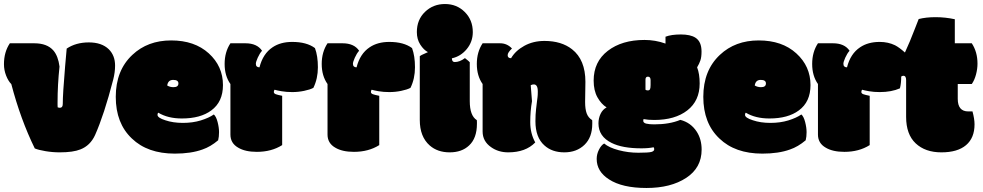

<svg xmlns="http://www.w3.org/2000/svg" viewBox="-48 -749 4888 955"><path d="M238.3 -238.8V-227.1Q238.3 -218.8 238.8 -215.3Q244.6 -212.9 250 -212.9Q264.2 -212.9 264.2 -231.9Q264.2 -281.7 275.9 -419.4Q282.2 -494.1 283.7 -507.3Q329.6 -538.1 393.8 -538.1Q458 -538.1 493.2 -503.9Q524.4 -472.7 524.4 -422.9Q524.4 -389.2 515.1 -353Q469.7 -177.7 424.8 -77.1Q400.9 -24.9 352.1 -5.9Q315.9 8.8 249 8.8Q213.4 8.8 178.5 2.9Q143.6 -2.9 125 -10.7Q54.2 -155.3 8.3 -330.6Q-6.8 -345.7 -17.6 -373Q-28.3 -400.4 -28.3 -429.7Q-28.3 -490.2 1 -533.7Q1 -533.7 122.6 -533.7Q186.5 -533.7 217.8 -497.6Q241.2 -470.2 248 -418Q238.3 -327.1 238.3 -238.8Z M821.3 15.1Q686 15.1 607.9 -60.1Q527.8 -135.7 527.8 -267.3Q527.8 -398.9 610.4 -476.1Q686.5 -547.9 803.2 -547.9Q919.9 -547.9 990.5 -483.6Q1061 -419.4 1061 -325.7Q1061 -242.2 1002.9 -199.7Q949.2 -159.7 856.4 -159.7Q787.1 -159.7 739.3 -188.5Q735.4 -185.5 735.4 -177.7Q735.4 -163.1 773.9 -150.9Q812.5 -137.7 861.6 -137.7Q910.6 -137.7 950.9 -150.1Q991.2 -162.6 1015.6 -179.7Q1027.3 -169.4 1034.4 -141.8Q1041.5 -114.3 1041.5 -91.6Q1041.5 -68.8 1037.1 -51.3Q999 -19 959 -5.4Q902.3 15.1 821.3 15.1ZM814.9 -315.4Q839.4 -315.4 839.4 -334Q839.4 -351.6 813.5 -351.6Q787.6 -351.6 783.7 -323.7Q797.4 -315.4 814.9 -315.4Z M1229.5 6.3Q1171.4 6.3 1136.7 -14.6Q1098.1 -36.6 1098.1 -79.6V-331.1Q1069.3 -371.6 1069.3 -430.9Q1069.3 -490.2 1098.1 -533.7H1172.9Q1230.5 -533.7 1255.4 -496.6Q1243.2 -482.9 1233.9 -461.9Q1224.6 -440.9 1224.6 -431.9Q1224.6 -422.9 1229.2 -418.5Q1233.9 -414.1 1242.7 -414.1Q1259.8 -481.9 1307.6 -513.7Q1347.2 -540.5 1405.3 -540.5Q1477.5 -540.5 1518.6 -509.8Q1533.2 -470.7 1533.2 -414.3Q1533.2 -357.9 1510.7 -312Q1494.1 -303.2 1464.8 -297.1Q1435.5 -291 1405.8 -291Q1376 -291 1352.3 -295.2Q1328.6 -299.3 1317.9 -302.7Q1314 -298.8 1314 -291.5Q1314 -284.2 1323.5 -280.5Q1333 -276.9 1355.5 -272.5V-27.3Q1302.2 6.3 1229.5 6.3Z M1712.4 6.3Q1654.3 6.3 1619.6 -14.6Q1581.1 -36.6 1581.1 -79.6V-331.1Q1552.2 -371.6 1552.2 -430.9Q1552.2 -490.2 1581.1 -533.7H1655.8Q1713.4 -533.7 1738.3 -496.6Q1726.1 -482.9 1716.8 -461.9Q1707.5 -440.9 1707.5 -431.9Q1707.5 -422.9 1712.2 -418.5Q1716.8 -414.1 1725.6 -414.1Q1742.7 -481.9 1790.5 -513.7Q1830.1 -540.5 1888.2 -540.5Q1960.4 -540.5 2001.5 -509.8Q2016.1 -470.7 2016.1 -414.3Q2016.1 -357.9 1993.7 -312Q1977.1 -303.2 1947.8 -297.1Q1918.5 -291 1888.7 -291Q1858.9 -291 1835.2 -295.2Q1811.5 -299.3 1800.8 -302.7Q1796.9 -298.8 1796.9 -291.5Q1796.9 -284.2 1806.4 -280.5Q1815.9 -276.9 1838.4 -272.5V-27.3Q1785.2 6.3 1712.4 6.3Z M2288.6 -439.5V-246.1Q2288.6 -173.3 2323.7 -151.4Q2324.2 -148.9 2324.2 -142.1V-133.3Q2324.2 -61.5 2285.2 -25.4Q2249 8.8 2188.7 8.8Q2128.4 8.8 2089.4 -25.4Q2040 -68.8 2040 -152.3V-469.7Q2048.8 -476.1 2059.1 -480Q2069.3 -483.9 2080.6 -489.7Q2059.6 -500.5 2042.5 -527.1Q2025.4 -553.7 2025.4 -589.4Q2025.4 -650.9 2065.9 -689.9Q2106.4 -729 2165.3 -729Q2224.1 -729 2263.9 -689.2Q2303.7 -649.4 2303.7 -589.4Q2303.7 -541 2273.4 -504.6Q2243.2 -468.3 2199.7 -459Q2199.7 -440.4 2213.9 -440.4Q2238.8 -440.4 2264.6 -460Q2284.2 -444.8 2288.6 -439.5Z M2862.3 -241.7Q2862.3 -206.5 2870.1 -185.1Q2877.9 -163.6 2897.5 -151.4Q2897.9 -148.9 2897.9 -142.1V-133.3Q2897.9 -65.9 2859.1 -28.6Q2820.3 8.8 2759 8.8Q2697.8 8.8 2659.7 -25.9Q2615.2 -65.4 2615.2 -146Q2615.2 -180.2 2618.4 -206.3Q2621.6 -232.4 2622.8 -243.7Q2624 -254.9 2625.5 -264.6Q2627 -274.4 2627 -293.5Q2627 -312.5 2621.8 -320.8Q2616.7 -329.1 2607.7 -329.1Q2598.6 -329.1 2591.8 -325.2L2598.1 -245.6Q2589.4 -196.3 2589.4 -141.1Q2589.4 -85.9 2614.3 -40.5Q2566.4 8.8 2480 8.8Q2430.7 8.8 2394.5 -17.1Q2352.5 -46.4 2352.5 -94.7V-331.1Q2323.7 -371.6 2323.7 -430.9Q2323.7 -490.2 2352.5 -533.7H2439.5Q2474.1 -533.7 2498.5 -507.8Q2477.1 -487.8 2477.1 -474.6Q2477.1 -459.5 2494.1 -459.5Q2515.6 -496.6 2559.8 -521Q2604 -545.4 2660.2 -545.4Q2744.6 -545.4 2797.4 -503.9Q2863.8 -451.7 2863.8 -341.8Z M3188 -350.1Q3188 -367.7 3174.8 -367.7Q3162.6 -367.7 3162.6 -353V-302.7Q3166.5 -299.3 3174.3 -299.3Q3182.1 -299.3 3185.1 -305.2Q3188 -311 3188 -326.7ZM3206.1 -152.3Q3174.8 -152.3 3152.8 -156.7Q3151.4 -152.3 3151.4 -148.4Q3151.4 -137.7 3166.7 -134Q3182.1 -130.4 3206.1 -130.4Q3282.2 -130.4 3335.9 -152.8Q3388.7 -139.2 3418 -93.3Q3441.9 -55.7 3441.9 -4.9Q3441.9 85.4 3365.2 135.7Q3288.6 186 3167.7 186Q3046.9 186 2981 143.1Q2919.9 104 2919.9 41.5Q2919.9 17.6 2931.2 -4.6Q2942.4 -26.9 2957 -35.2Q2981.4 -14.6 3029.1 -2Q3076.7 10.7 3127 10.7Q3177.2 10.7 3191.7 6.8Q3206.1 2.9 3206.1 -6.8Q3206.1 -11.7 3203.1 -16.6Q3178.7 -11.2 3142.1 -11.2Q3047.9 -11.2 2994.1 -38.1Q2928.7 -70.3 2928.7 -135.3Q2928.7 -160.6 2939 -182.4Q2949.2 -204.1 2969.2 -214.8Q2942.4 -231.4 2923.6 -265.1Q2904.8 -298.8 2904.8 -348.1Q2904.8 -441.9 2975.1 -496.1Q3045.4 -550.3 3157.7 -550.3Q3211.9 -550.3 3262.2 -532.2V-566.4Q3291 -577.6 3338.6 -577.6Q3386.2 -577.6 3411.1 -561.5Q3441.4 -542 3441.4 -492.7Q3441.4 -465.3 3435.8 -448.7Q3430.2 -432.1 3419.4 -414.1Q3432.1 -381.8 3432.1 -334Q3432.1 -247.6 3370.8 -200Q3309.6 -152.3 3206.1 -152.3Z M3743.7 15.1Q3608.4 15.1 3530.3 -60.1Q3450.2 -135.7 3450.2 -267.3Q3450.2 -398.9 3532.7 -476.1Q3608.9 -547.9 3725.6 -547.9Q3842.3 -547.9 3912.8 -483.6Q3983.4 -419.4 3983.4 -325.7Q3983.4 -242.2 3925.3 -199.7Q3871.6 -159.7 3778.8 -159.7Q3709.5 -159.7 3661.6 -188.5Q3657.7 -185.5 3657.7 -177.7Q3657.7 -163.1 3696.3 -150.9Q3734.9 -137.7 3783.9 -137.7Q3833 -137.7 3873.3 -150.1Q3913.6 -162.6 3938 -179.7Q3949.7 -169.4 3956.8 -141.8Q3963.9 -114.3 3963.9 -91.6Q3963.9 -68.8 3959.5 -51.3Q3921.4 -19 3881.3 -5.4Q3824.7 15.1 3743.7 15.1ZM3737.3 -315.4Q3761.7 -315.4 3761.7 -334Q3761.7 -351.6 3735.8 -351.6Q3710 -351.6 3706.1 -323.7Q3719.7 -315.4 3737.3 -315.4Z M4151.9 6.3Q4093.8 6.3 4059.1 -14.6Q4020.5 -36.6 4020.5 -79.6V-331.1Q3991.7 -371.6 3991.7 -430.9Q3991.7 -490.2 4020.5 -533.7H4095.2Q4152.8 -533.7 4177.7 -496.6Q4165.5 -482.9 4156.2 -461.9Q4147 -440.9 4147 -431.9Q4147 -422.9 4151.6 -418.5Q4156.2 -414.1 4165 -414.1Q4182.1 -481.9 4230 -513.7Q4269.5 -540.5 4327.6 -540.5Q4369.6 -540.5 4403.8 -523.9Q4424.8 -513.2 4453.1 -487.8Q4478 -541.5 4502 -604.5Q4507.8 -619.6 4513.2 -633.1Q4518.6 -646.5 4521.5 -654.3Q4557.6 -663.6 4605.7 -663.6Q4653.8 -663.6 4701.2 -653.3V-533.7H4785.6Q4814 -490.7 4814 -432.6Q4814 -406.2 4806.6 -378.4Q4799.3 -350.6 4785.6 -331.1H4715.8V-257.3Q4715.8 -194.8 4768.1 -194.8H4789.1Q4799.3 -157.7 4799.3 -130.4Q4799.3 -63 4757.1 -27.1Q4714.8 8.8 4634.5 8.8Q4554.2 8.8 4506.6 -35.9Q4459 -80.6 4459 -167.5V-350.6Q4459 -372.1 4445.3 -372.1Q4439.9 -372.1 4434.6 -368.2Q4434.6 -334.5 4428.2 -309.6Q4386.2 -291 4327.6 -291Q4298.3 -291 4274.7 -295.2Q4251 -299.3 4240.2 -302.7Q4236.3 -298.8 4236.3 -291.5Q4236.3 -284.2 4245.8 -280.5Q4255.4 -276.9 4277.8 -272.5V-27.3Q4224.6 6.3 4151.9 6.3Z"/></svg>

Font: Modak
Style: Regular
Weight: 400
Version: Version 1.036;PS Version 1.000;hotconv 1.0.79;makeotf.lib2.5